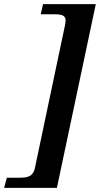

<svg xmlns="http://www.w3.org/2000/svg" viewBox="-40 -780 483 928"><path d="M-20 128H235L423 -760H168L157 -711H218C260 -711 277 -706 277 -680C277 -674 275 -665 275 -662L130 26C121 77 91 79 48 79H-7Z"/></svg>

Font: Noto Serif Semi
Style: Italic
Weight: 600
Italic angle: -12°
Designer: Monotype Design Team
Foundry: Monotype Imaging Inc.
Version: Version 1.901